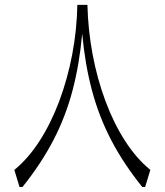

<svg xmlns="http://www.w3.org/2000/svg" viewBox="-20 -752 662 772"><path d="M291 -732.4Q289.1 -631.3 270.3 -532.7Q251.5 -434.1 218.3 -345.5Q185.1 -256.8 139.4 -185.8Q93.8 -114.7 37.6 -68.8L58.6 0H70.3Q145.5 -93.8 194.6 -188.2Q243.7 -282.7 271.5 -387.7Q299.3 -492.7 310.5 -616.7Q321.8 -493.2 349.9 -388.2Q377.9 -283.2 427.2 -188.5Q476.6 -93.8 552.2 0H563.5L584.5 -68.8Q528.3 -114.7 482.7 -185.8Q437 -256.8 404.1 -345.5Q371.1 -434.1 352.5 -532.7Q334 -631.3 331.5 -732.4Z"/></svg>

Font: Pinar-VF-FD
Style: Regular
Weight: 300
Designer: Amin Abedi
Version: Version 3.0